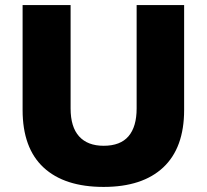

<svg xmlns="http://www.w3.org/2000/svg" viewBox="-20 -725 815 756"><path d="M388 11Q234 11 151.5 -65.5Q69 -142 69 -292V-705H258V-298Q258 -225 291.5 -188Q325 -151 388 -151Q454 -151 486 -188.5Q518 -226 518 -298V-705H705V-292Q705 -143 623 -66Q541 11 388 11Z"/></svg>

Font: Nunito Sans 9pt Black
Style: Regular
Weight: 900
Version: Version 3.101;gftools[0.9.27]